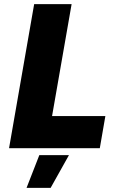

<svg xmlns="http://www.w3.org/2000/svg" viewBox="-20 -720 579 933"><path d="M24 0H465L492 -156H233L328 -700H146ZM109 193H226L315 34H171Z"/></svg>

Font: Fixel Display ExtraBold
Style: Italic
Weight: 800
Italic angle: -10°
Designer: AlfaBravo + MacPaw
Foundry: Kyrylo Tkachov, Marchela Mozhyna, Serhii Makarenko, Maria Weinstein, Zakhar Kryvoshyya
Version: Version 1.210;Glyphs 3.2 (3217)